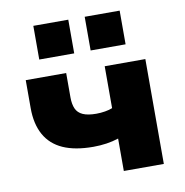

<svg xmlns="http://www.w3.org/2000/svg" viewBox="-82 -820 864 898"><g transform="rotate(-10 349.5 -371.0)"><path d="M434 0V-154Q407 -145 376.5 -140.5Q346 -136 314 -136Q227 -136 170 -161.5Q113 -187 84.5 -238.5Q56 -290 56 -365V-498H248V-382Q248 -350 257.5 -328.5Q267 -307 290.5 -296.5Q314 -286 354 -286Q375 -286 396 -289.5Q417 -293 431 -299V-498H624V0ZM379 -582V-742H545V-582ZM135 -582V-742H301V-582Z"/></g></svg>

Font: Nunito Sans 10pt SemiExpanded Black
Style: Regular
Weight: 900
Width: 6
Designer: Vernon Adams
Foundry: Vernon Adams
Version: Version 3.101;gftools[0.9.27]